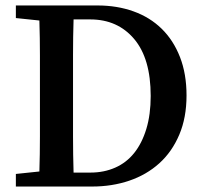

<svg xmlns="http://www.w3.org/2000/svg" viewBox="-20 -682 740 702"><path d="M311 -51Q360 -51 401 -69Q442 -87 470.5 -122.5Q499 -158 515 -210.5Q531 -263 531 -331Q531 -468 470.5 -539.5Q410 -611 310 -611H249Q247 -547 247 -482.5Q247 -418 247 -352V-321Q247 -249 247 -183Q247 -117 249 -51ZM337 -662Q408 -662 468 -640.5Q528 -619 571 -577Q614 -535 638 -473.5Q662 -412 662 -333Q662 -252 635.5 -189.5Q609 -127 562.5 -85Q516 -43 453 -21.5Q390 0 317 0H38V-46L124 -55Q126 -118 126 -183.5Q126 -249 126 -321V-352Q126 -416 126 -479.5Q126 -543 124 -607L38 -616V-662Z"/></svg>

Font: Source Serif Pro Semibold
Style: Regular
Weight: 600
Designer: Frank Grießhammer
Foundry: Adobe Systems Incorporated
Version: Version 1.014;PS Version 1.0;hotconv 1.0.73;makeotf.lib2.5.5